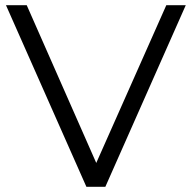

<svg xmlns="http://www.w3.org/2000/svg" viewBox="-20 -720 738 740"><path d="M313 0H386L696 -700H621L351 -92L83 -700H3Z"/></svg>

Font: Malon Grotesk
Style: Regular
Weight: 400
Designer: Julieta Ulanovsky
Foundry: Julieta Ulanovsky
Version: Version 7.200